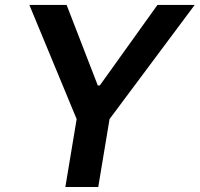

<svg xmlns="http://www.w3.org/2000/svg" viewBox="-20 -747 798 767"><path d="M97.3 -727.3H246.1L370.7 -405.5H378.6L609 -727.3H757.8L417.6 -271.3L372.5 0H241.1L286.2 -271.3Z"/></svg>

Font: Inter P Semi Bold
Style: Italic
Weight: 600
Italic angle: 9.39999°
Designer: Rasmus Andersson
Foundry: rsms
Version: Version 3.018;git-588b23468